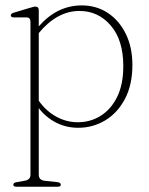

<svg xmlns="http://www.w3.org/2000/svg" viewBox="-20 -474 564 728"><path d="M127 -435V-374Q196.5 -453.5 290 -453.5Q345.5 -453.5 388.8 -425Q432 -396.5 457 -345.5Q482 -294.5 482 -228Q482 -152.5 453.8 -99Q425.5 -45.5 378.8 -17.5Q332 10.5 276.5 10.5Q231 10.5 192.5 -9.2Q154 -29 127 -64V188.5Q127 209 150 211.5L197 216.5Q210.5 218 210.5 226.5Q210.5 234 198.5 234H42Q30.5 234 30.5 226.5Q30.5 218.5 44 216.5L72.5 211.5Q95.5 208 95.5 189V-391.5Q95.5 -408 80.5 -408H33Q21 -408 21 -416Q21 -422.5 32.5 -426L92.5 -444Q100 -446 105.2 -447.5Q110.5 -449 114 -449Q127 -449 127 -435ZM281 -432.5Q238.5 -432.5 199.2 -410.8Q160 -389 127 -348.5V-92Q154.5 -53 193.2 -31.8Q232 -10.5 275 -10.5Q323 -10.5 362.2 -35.2Q401.5 -60 424.5 -107.2Q447.5 -154.5 447.5 -223Q447.5 -322 400 -377.2Q352.5 -432.5 281 -432.5Z"/></svg>

Font: Fraunces 72pt S050 Thin
Style: Regular
Weight: 100
Version: Version 1.000; ttfautohint (v1.8.3)